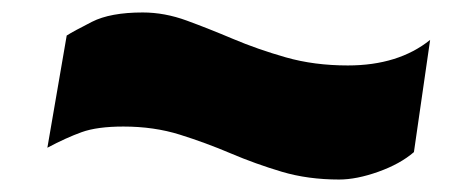

<svg xmlns="http://www.w3.org/2000/svg" viewBox="-20 -468 754 308"><path d="M644 -224Q622 -205 587 -192.5Q552 -180 524 -180Q474 -180 432 -192.5Q390 -205 350 -222Q310 -239 268.5 -252Q227 -265 178 -265Q136 -265 111 -256Q86 -247 56 -231L87 -411Q98 -418 127.5 -433Q157 -448 209 -448Q244 -448 279.5 -435Q315 -422 354 -405.5Q393 -389 438.5 -376Q484 -363 538 -363Q619 -363 670 -404Z"/></svg>

Font: Georama ExtraExtended ExtraBold
Style: Italic
Weight: 800
Width: 8
Italic angle: -9°
Designer: Jean-Baptiste Levee
Foundry: Production Type
Version: Version 1.000